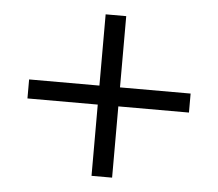

<svg xmlns="http://www.w3.org/2000/svg" viewBox="-43 -672 686 604"><g transform="rotate(5 300.0 -370.0)"><path d="M332 -625V-115H267V-625ZM45 -400H555V-340H45Z"/></g></svg>

Font: Parkinsans Light Light
Style: Regular
Weight: 300
Version: Version 1.000